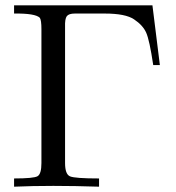

<svg xmlns="http://www.w3.org/2000/svg" viewBox="-20 -704 664 723"><path d="M262 -653Q239 -653 231.5 -643Q224 -633 225 -603V-90Q225 -48 243.5 -40Q262 -32 353 -32V-1Q261 -4 181 -4Q101 -4 33 -1V-32Q107 -32 121.5 -40.5Q136 -49 136 -90V-594Q136 -628 130 -637Q113 -654 33 -653V-684H554L582 -459H557Q543 -553 530.5 -581Q518 -609 485 -631Q453 -653 374 -653H385Z"/></svg>

Font: cwTeXMing
Style: Medium
Weight: 500
Version: Version 1.17